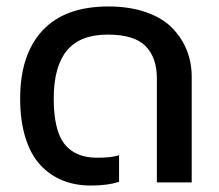

<svg xmlns="http://www.w3.org/2000/svg" viewBox="-20 -570 683 600"><path d="M264.2 9.8Q215.3 9.8 175.8 -6.1Q136.2 -22 106.2 -54.2Q76.2 -86.4 59.6 -139.4Q43 -192.4 43 -262.2Q43 -399.4 112.8 -474.6Q182.6 -549.8 318.8 -549.8Q385.7 -549.8 437.3 -531.5Q488.8 -513.2 518.8 -481.9Q548.8 -450.7 564 -412.4Q579.1 -374 579.1 -330.1V0H470.2V-325.2Q470.2 -390.1 434.8 -426Q399.4 -461.9 316.9 -461.9Q230 -461.9 189 -411.9Q147.9 -361.8 147.9 -262.2Q147.9 -162.6 181.6 -119.9Q215.3 -77.1 283.2 -77.1Q329.1 -77.1 352.1 -85V-2Q317.4 9.8 264.2 9.8Z"/></svg>

Font: Kanit
Style: Regular
Weight: 400
Designer: Katatrad Team
Foundry: CadsonDemak
Version: Version 1.000;PS 001.000;hotconv 1.0.88;makeotf.lib2.5.64775